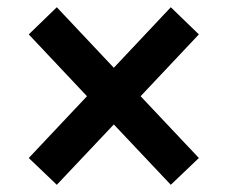

<svg xmlns="http://www.w3.org/2000/svg" viewBox="-20 -600 626 528"><path d="M136.2 -91.8 59.1 -165.5 219.2 -335.4 59.1 -505.4 136.2 -580.1 293 -413.6 449.7 -580.1 526.9 -505.4 366.7 -335.4 526.9 -165.5 449.7 -91.8 293 -257.8Z"/></svg>

Font: Cascadia Mono PL SemiBold
Style: Regular
Weight: 600
Monospace: yes
Designer: Aaron Bell
Foundry: Saja Typeworks
Version: Version 2404.023; ttfautohint (v1.8.4)